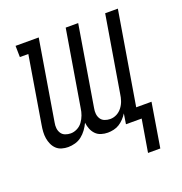

<svg xmlns="http://www.w3.org/2000/svg" viewBox="-124 -628 848 896"><g transform="rotate(-20 300.0 -179.5)"><path d="M460 161 487 0H409L417 -51Q409 -38 398 -26.5Q387 -15 374.5 -7Q362 1 346.5 4.5Q331 8 317 8Q300 8 284 3Q268 -2 257 -13.5Q246 -25 240 -40Q234 -55 232 -72Q224 -55 213 -40Q202 -25 187.5 -13.5Q173 -2 155 3Q137 8 120 8Q104 8 88.5 3.5Q73 -1 62 -11.5Q51 -22 44.5 -36.5Q38 -51 35.5 -66.5Q33 -82 34 -98.5Q35 -115 38 -132L93 -464H51L50 -520H165L99 -122Q96 -107 97.5 -93.5Q99 -80 106 -69Q113 -58 126 -53Q139 -48 153 -48Q169 -48 185 -56Q201 -64 211.5 -78.5Q222 -93 228 -109.5Q234 -126 236 -142L299 -520H361L295 -122Q292 -107 293.5 -93.5Q295 -80 302 -69Q309 -58 322 -53Q335 -48 349 -48Q366 -48 381.5 -56Q397 -64 408 -78.5Q419 -93 424.5 -109.5Q430 -126 432 -142L495 -520H558L481 -58H557L521 161Z"/></g></svg>

Font: Iosevka HT Light Extended
Style: Italic
Weight: 300
Width: 7
Italic angle: -9°
Monospace: yes
Designer: Belleve Invis
Foundry: Belleve Invis
Version: Version 32.3.0; ttfautohint (v1.8.4)